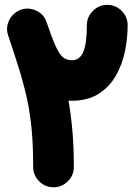

<svg xmlns="http://www.w3.org/2000/svg" viewBox="-20 -688 555 791"><path d="M200.2 83.5Q166 83.5 141.4 58.8Q116.7 34.2 116.7 0Q116.7 -85.4 110.6 -152.3Q104.5 -219.2 91.6 -279.1Q78.6 -338.9 59.3 -401.6Q40 -464.4 13.7 -541.5Q4.4 -567.9 13.2 -594Q22 -620.1 43.5 -635.7Q52.7 -643.1 63.5 -647Q95.2 -659.2 127.9 -644.8Q160.6 -630.4 171.4 -598.1Q193.8 -532.2 209.2 -498Q224.6 -463.9 239.7 -451.9Q254.9 -439.9 276.4 -439.9Q308.6 -439.9 323.2 -474.4Q337.9 -508.8 337.9 -584Q337.9 -618.7 362.8 -643.3Q387.7 -668 421.9 -668Q456.5 -668 481.2 -643.3Q505.9 -618.7 505.9 -584Q505.9 -532.2 494.9 -477.5Q483.9 -422.9 457.5 -376.5Q431.2 -330.1 386.5 -301.5Q341.8 -272.9 274.4 -272.9Q268.1 -272.9 262.2 -273.4Q272.9 -212.4 278.6 -145.8Q284.2 -79.1 284.2 0Q284.2 34.2 259.5 58.8Q234.9 83.5 200.2 83.5Z"/></svg>

Font: Mikhak-DS1-FD Black
Style: Regular
Weight: 900
Designer: Amin Abedi
Version: Version 3.2